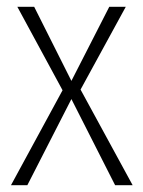

<svg xmlns="http://www.w3.org/2000/svg" viewBox="-20 -542 420 562"><path d="M215.8 -279.8 368.2 0H316.9L189 -252L60.1 0H12.2L163.1 -277.8L30.8 -522H80.1L189 -305.2L299.8 -522H348.1Z"/></svg>

Font: Fira Sans Compressed ExtraLight
Style: Regular
Weight: 250
Width: 1
Designer: Carrois Corporate & Edenspiekermann AG
Foundry: Carrois Corporate GbR & Edenspiekermann AG
Version: Version 4.203;PS 004.203;hotconv 1.0.88;makeotf.lib2.5.64775